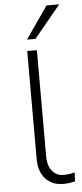

<svg xmlns="http://www.w3.org/2000/svg" viewBox="-62 -968 431 1010"><g transform="rotate(-5 153.5 -463.5)"><path d="M231 8Q172 8 137 -30Q102 -68 102 -134V-705H153V-142Q153 -111 163.5 -87.5Q174 -64 192.5 -51.5Q211 -39 236 -39Q251 -39 265.5 -41Q280 -43 295 -47L293 0Q280 3 265 5.5Q250 8 231 8ZM106 -765 224 -935H291L151 -765Z"/></g></svg>

Font: Nunito Sans 7pt ExtraLight
Style: Regular
Weight: 250
Designer: Vernon Adams
Foundry: Vernon Adams
Version: Version 3.101;gftools[0.9.27]